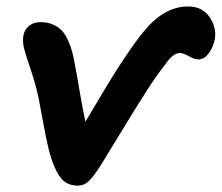

<svg xmlns="http://www.w3.org/2000/svg" viewBox="-20 -523 690 598"><path d="M223.1 55.2Q195.8 55.2 178.7 40.8Q161.6 26.4 147.9 -7.8Q139.2 -27.8 131.3 -59.6Q123.5 -91.3 113.8 -144.8Q104 -198.2 101.1 -212.9Q91.3 -260.3 76.4 -304Q61.5 -347.7 55.4 -370.4Q49.3 -393.1 53.2 -414.1Q57.1 -431.6 71 -442.9Q85 -454.1 106 -454.1Q127.9 -454.1 145 -446.5Q162.1 -439 172.9 -427.5Q183.6 -416 192.1 -396.7Q200.7 -377.4 205.1 -360.6Q209.5 -343.8 213.9 -318.8Q218.3 -296.9 228.5 -236.3Q238.8 -175.8 246.1 -144Q291 -219.7 314.5 -258.8Q337.9 -297.9 371.1 -347.4Q404.3 -397 431.2 -429.2Q493.2 -502.9 565.9 -502.9Q610.4 -502.9 632.8 -469.7Q655.3 -436.5 648.9 -399.9Q644 -376 630.1 -356.9Q616.2 -337.9 598.1 -337.9Q586.4 -337.9 568.4 -347.9Q550.3 -357.9 540 -357.9Q519.5 -357.9 496.1 -324.2Q469.7 -291 439.2 -243.9Q408.7 -196.8 358.4 -114Q308.1 -31.2 293 -6.8Q270.5 28.3 255.9 41.7Q241.2 55.2 223.1 55.2Z"/></svg>

Font: Shantell Sans Irregular Bouncy
Style: Italic
Weight: 600
Italic angle: -11.31°
Designer: Stephen Nixon, Anya Danilova, Shantell Martin
Foundry: Arrow Type
Version: Version 1.006;[9816181b4]